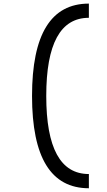

<svg xmlns="http://www.w3.org/2000/svg" viewBox="-20 -801 587 1056"><path d="M156.2 -273.4Q156.2 -781.2 468.8 -781.2V-703.1Q234.4 -703.1 234.4 -273.4Q234.4 156.2 468.8 156.2V234.4Q156.2 234.4 156.2 -273.4Z"/></svg>

Font: Luculent
Style: Regular
Weight: 400
Monospace: yes
Designer: Andrew Kensler
Version: Version 1.0.0-845fa02f9341